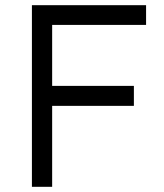

<svg xmlns="http://www.w3.org/2000/svg" viewBox="-20 -720 633 740"><path d="M103 0V-700H543V-624H181V-389H496V-312H181V0Z"/></svg>

Font: Mach Light
Style: Regular
Weight: 300
Version: Version 1.002